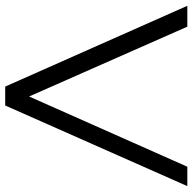

<svg xmlns="http://www.w3.org/2000/svg" viewBox="-21 -719 740 738"><g transform="rotate(-90 349.0 -350.0)"><path d="M385.2 -700 695.7 0H615.5L324.9 -658.5H369.5L77.2 0H2.6L312.5 -700Z"/></g></svg>

Font: Montserrat Thin
Style: Regular
Weight: 100
Designer: Julieta Ulanovsky
Foundry: Julieta Ulanovsky
Version: Version 9.000